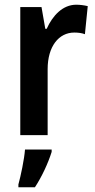

<svg xmlns="http://www.w3.org/2000/svg" viewBox="-20 -573 403 814"><path d="M303 -553C246 -553 203 -507 178 -451H172L156 -543H66V0H182V-280C182 -376 229 -435 295 -435C311 -435 327 -433 340 -428L352 -547C335 -551 319 -553 303 -553ZM199 71V61H86C83 102 68 173 58 209V221H128C157 177 184 119 199 71Z"/></svg>

Font: Noto Sans Armenian Condensed SemiBold
Style: Regular
Weight: 600
Width: 3
Designer: Monotype Design Team
Foundry: Monotype Imaging Inc.
Version: Version 2.008